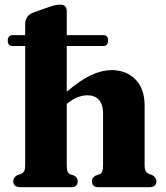

<svg xmlns="http://www.w3.org/2000/svg" viewBox="-20 -784 696 804"><path d="M12.5 -614.5Q12.5 -624.5 18 -630.8Q23.5 -637 32 -637H85.5V-683Q85.5 -719.5 122 -732.5L182 -753.5Q199.5 -759.5 209.8 -762Q220 -764.5 232.5 -764.5Q259.5 -764.5 259.5 -737.5V-637H412.5Q432.5 -637 432.5 -614.5Q432.5 -591.5 412.5 -591.5H259.5V-400Q317 -449 362.2 -469.8Q407.5 -490.5 446.5 -490.5Q508.5 -490.5 547 -451.5Q585.5 -412.5 585.5 -343V-94Q585.5 -76 589.8 -68.2Q594 -60.5 602 -56.5L616 -51.5Q635 -41 635 -25Q635 0 603.5 0H393.5Q365 0 365 -25Q365 -40.5 381 -49L396 -54Q405 -57.5 408.2 -66Q411.5 -74.5 411.5 -94V-309Q411.5 -347 394.2 -366Q377 -385 346 -385Q326.5 -385 305.5 -377Q284.5 -369 262 -350.5L259.5 -348V-93.5Q259.5 -74.5 263 -66Q266.5 -57.5 274.5 -54L290 -49Q305.5 -40.5 305.5 -25Q305.5 0 277 0H67.5Q35.5 0 35.5 -25Q35.5 -42 54.5 -51.5L70 -56.5Q77.5 -60.5 81.5 -68Q85.5 -75.5 85.5 -93V-591.5H31Q12.5 -591.5 12.5 -614.5Z"/></svg>

Font: Fraunces 9pt
Style: Bold
Weight: 700
Version: Version 1.000;[b76b70a41]